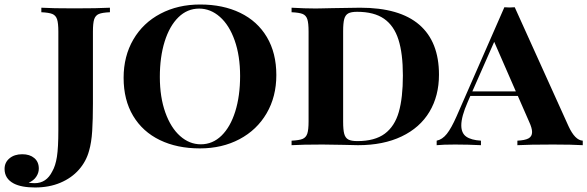

<svg xmlns="http://www.w3.org/2000/svg" viewBox="-155 -642 2597 849"><path d="M255.9 -502V-235.8V-183.6Q255.9 -114.3 252.7 -63Q249.5 -11.7 238.8 24.9Q226.1 71.8 193.8 108.4Q161.6 145 112.1 166Q62.5 187 0 187Q-60.5 187 -94.2 169.4Q-134.8 147.9 -134.8 105Q-134.8 76.2 -113 58.1Q-91.3 40 -56.6 40Q-23.4 40 -3.4 56.9Q16.6 73.7 16.6 103.5Q16.6 122.6 5.1 139.6Q-6.3 156.7 -28.3 166Q-13.7 168 -1.5 168Q50.3 168 76.2 115.7Q90.3 91.8 96.7 51.3Q103 10.7 103 -65.4V-502Q103 -539.6 97.4 -556.6Q91.8 -573.7 76.7 -580.1Q61.5 -586.4 27.8 -587.9V-607.9Q75.2 -605 173.8 -605Q275.4 -605 331.1 -607.9V-587.9Q296.9 -586.4 282 -580.1Q267.1 -573.7 261.5 -556.9Q255.9 -540 255.9 -502Z M1066.9 -310.1Q1066.9 -214.4 1023.9 -140.9Q981 -67.4 904.1 -26.6Q827.1 14.2 729 14.2Q627.9 14.2 551.8 -22.7Q475.6 -59.6 433.6 -129.9Q391.6 -200.2 391.6 -297.9Q391.6 -393.6 434.6 -467.3Q477.5 -541 554.7 -581.5Q631.8 -622.1 730 -622.1Q831.1 -622.1 907.2 -585.2Q983.4 -548.3 1025.1 -478Q1066.9 -407.7 1066.9 -310.1ZM551.8 -301.8Q551.8 -212.9 575.9 -145Q600.1 -77.1 641.4 -40.5Q682.6 -3.9 732.9 -3.9Q785.2 -3.9 824.5 -42.2Q863.8 -80.6 885.3 -149.2Q906.7 -217.8 906.7 -306.2Q906.7 -395 882.8 -462.9Q858.9 -530.8 817.4 -567.4Q775.9 -604 725.6 -604Q673.3 -604 634 -565.7Q594.7 -527.3 573.2 -458.7Q551.8 -390.1 551.8 -301.8Z M1786.1 -312Q1786.1 -217.8 1743.9 -147.5Q1701.7 -77.1 1620.8 -38.6Q1540 0 1428.2 0Q1401.9 0 1362.8 -1.5Q1269 -2.9 1270.5 -2.9Q1179.7 -2.9 1134.3 0V-20Q1168 -21.5 1183.1 -27.8Q1198.2 -34.2 1203.9 -51.3Q1209.5 -68.4 1209.5 -106V-502Q1209.5 -540 1203.9 -557.1Q1198.2 -574.2 1183.1 -580.3Q1168 -586.4 1134.3 -587.9V-607.9Q1192.4 -604.5 1240.7 -604.5L1268.1 -605L1314.9 -606Q1401.9 -607.9 1437.5 -607.9Q1611.8 -607.9 1699 -532.7Q1786.1 -457.5 1786.1 -312ZM1362.3 -503.9V-104Q1362.3 -67.9 1367.2 -50Q1372.1 -32.2 1385.3 -25.1Q1398.4 -18.1 1425.3 -18.1Q1502.4 -18.1 1546.4 -50.8Q1590.3 -83.5 1608.4 -146.5Q1626.5 -209.5 1626.5 -308.1Q1626.5 -405.3 1606.9 -466.8Q1587.4 -528.3 1543.2 -559.1Q1499 -589.8 1424.3 -589.8Q1397.9 -589.8 1385 -582.8Q1372.1 -575.7 1367.2 -557.9Q1362.3 -540 1362.3 -503.9Z M2421.9 -20V0Q2375 -2.9 2290.5 -2.9Q2183.6 -2.9 2132.8 0V-20Q2166 -21.5 2181.9 -30Q2197.8 -38.6 2197.8 -58.1Q2197.8 -75.7 2184.6 -104L2134.8 -217.8H1924.8L1913.1 -190.9Q1884.8 -126.5 1884.8 -87.9Q1884.8 -53.2 1906.7 -37.8Q1928.7 -22.5 1971.7 -20V0Q1914.6 -2.9 1856.9 -2.9Q1803.7 -2.9 1775.9 0V-20Q1800.8 -24.9 1820.8 -50Q1840.8 -75.2 1863.8 -127.4L2075.2 -609.9Q2090.8 -608.9 2098.1 -608.9Q2106.4 -608.9 2121.1 -609.9L2358.9 -84Q2387.7 -21.5 2421.9 -20ZM2030.3 -457 1933.6 -237.8H2126Z"/></svg>

Font: TypoPRO Playfair Display SC
Style: Bold
Weight: 700
Designer: Claus Eggers Sørensen
Foundry: Claus Eggers Sørensen
Version: Version 1.004;PS 001.004;hotconv 1.0.70;makeotf.lib2.5.58329